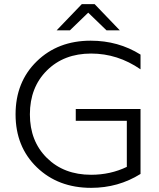

<svg xmlns="http://www.w3.org/2000/svg" viewBox="-20 -894 764 925"><path d="M374 -874H436L557 -748H493L405 -833L317 -748H253ZM419 -52Q512 -52 591 -90V-312H345V-369H657V-56Q550 11 419 11Q260 11 157.5 -88Q55 -187 55 -343Q55 -499 157 -598.5Q259 -698 417 -698Q550 -698 657 -631V-560Q547 -636 419 -636Q288 -636 206 -554.5Q124 -473 124 -343Q124 -214 206 -133Q288 -52 419 -52Z"/></svg>

Font: Roundo
Style: Regular
Weight: 400
Designer: Namrata Goyal (Gurmukhi), Shiva Nallaperumal (Latin)
Foundry: Indian Type Foundry
Version: Version 1.000;PS 1.0;hotconv 1.0.88;makeotf.lib2.5.647800